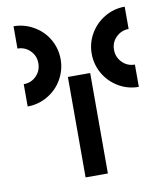

<svg xmlns="http://www.w3.org/2000/svg" viewBox="-81 -785 739 853"><g transform="rotate(-10 288.5 -358.5)"><path d="M37.6 -717.3Q85.9 -717.3 127.9 -692.9Q170.9 -668 194.3 -627Q218.3 -585.4 218.3 -536.6Q218.3 -488.3 193.8 -445.8Q170.4 -404.8 127.9 -379.9Q86.4 -355.5 37.6 -355.5V-456.1Q71.8 -456.1 94.7 -479.5Q117.7 -502.9 117.7 -536.6Q117.7 -570.3 94.7 -593.3Q71.3 -616.7 37.6 -616.7ZM539.1 -717.3V-616.7Q506.3 -616.7 482.4 -593.3Q459 -570.3 459 -536.6Q459 -503.4 482.4 -479.5Q505.4 -456.1 539.1 -456.1V-355.5Q490.2 -355.5 448.7 -379.9Q406.7 -404.8 382.8 -445.8Q358.4 -487.8 358.4 -536.6Q358.4 -585.4 382.8 -627Q407.2 -668.5 448.7 -692.9Q490.2 -717.3 539.1 -717.3ZM336.9 -0.5H236.3V-453.6H336.9Z"/></g></svg>

Font: Kultigin
Style: Regular
Weight: 400
Designer: facebook.com/biligbitig
Foundry: facebook.com/biligbitig
Version: Version 1.0